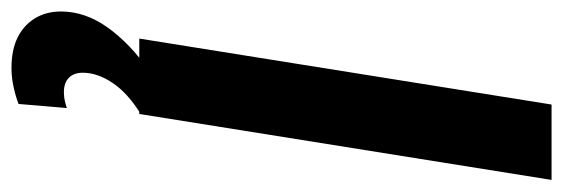

<svg xmlns="http://www.w3.org/2000/svg" viewBox="-366 -404 957 326"><g transform="rotate(90 112.0 -241.5)"><path d="M15 0 127 -700H255L143 0ZM70 -17 144 -3Q108 19 90.5 45Q73 71 73 96Q73 111 81.5 119.5Q90 128 106 128Q114 128 120.5 126.5Q127 125 133 123L126 205Q113 210 97 213.5Q81 217 65 217Q34 217 13 206.5Q-8 196 -19.5 177Q-31 158 -31 133Q-31 92 -4 54Q23 16 70 -17Z"/></g></svg>

Font: Georama ExtraCondensed Thin SemiBold
Style: Italic
Weight: 600
Italic angle: -9°
Version: Version 1.001